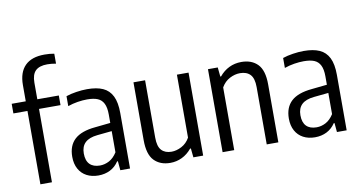

<svg xmlns="http://www.w3.org/2000/svg" viewBox="-79 -1022 2314 1236"><g transform="rotate(-10 1078.5 -404.0)"><path d="M171.5 -651V-542.5H312V-479.5H171.5V0H96V-479.5H4V-542.5H96V-648.5Q96 -731.5 139 -774.8Q182 -818 266.5 -818Q302 -818 330 -812.5V-747.5Q299.5 -753 273.5 -753Q221.5 -753 196.5 -728.8Q171.5 -704.5 171.5 -651Z M682 -362.5V0H618.5L613 -59.5H608Q585.5 -25.5 551.2 -8.2Q517 9 474.5 9Q431 9 398 -8.5Q365 -26 346.8 -59.2Q328.5 -92.5 328.5 -138.5Q328.5 -211.5 372 -251.8Q415.5 -292 507 -300.5L607.5 -311V-366Q607.5 -412 594.2 -438.2Q581 -464.5 555 -475.2Q529 -486 486.5 -486Q458 -486 424.8 -480.8Q391.5 -475.5 360 -464.5V-529.5Q389 -539.5 426.8 -545.2Q464.5 -551 497.5 -551Q560.5 -551 600.8 -533Q641 -515 661.5 -473.8Q682 -432.5 682 -362.5ZM607.5 -119V-257.5L512.5 -248Q458 -242.5 431.8 -217.5Q405.5 -192.5 405.5 -147Q405.5 -99.5 428.8 -76Q452 -52.5 495.5 -52.5Q526.5 -52.5 555.8 -68Q585 -83.5 607.5 -119Z M800 -164.5V-542.5H876V-167.5Q876 -109.5 899.2 -84.8Q922.5 -60 964.5 -60Q996.5 -60 1030.2 -77.5Q1064 -95 1084 -131V-542.5H1160V0H1096L1090 -59H1085Q1057 -25 1021 -7.8Q985 9.5 944.5 9.5Q878 9.5 839 -31Q800 -71.5 800 -164.5Z M1287 -542.5H1351L1357 -482H1362Q1389.5 -515.5 1426 -533.2Q1462.5 -551 1506 -551Q1573.5 -551 1612.5 -510.8Q1651.5 -470.5 1651.5 -379V0H1575.5V-374.5Q1575.5 -432 1552 -456.8Q1528.5 -481.5 1485 -481.5Q1451.5 -481.5 1417.8 -464Q1384 -446.5 1363 -410V0H1287Z M2098 -362.5V0H2034.5L2029 -59.5H2024Q2001.5 -25.5 1967.2 -8.2Q1933 9 1890.5 9Q1847 9 1814 -8.5Q1781 -26 1762.8 -59.2Q1744.5 -92.5 1744.5 -138.5Q1744.5 -211.5 1788 -251.8Q1831.5 -292 1923 -300.5L2023.5 -311V-366Q2023.5 -412 2010.2 -438.2Q1997 -464.5 1971 -475.2Q1945 -486 1902.5 -486Q1874 -486 1840.8 -480.8Q1807.5 -475.5 1776 -464.5V-529.5Q1805 -539.5 1842.8 -545.2Q1880.5 -551 1913.5 -551Q1976.5 -551 2016.8 -533Q2057 -515 2077.5 -473.8Q2098 -432.5 2098 -362.5ZM2023.5 -119V-257.5L1928.5 -248Q1874 -242.5 1847.8 -217.5Q1821.5 -192.5 1821.5 -147Q1821.5 -99.5 1844.8 -76Q1868 -52.5 1911.5 -52.5Q1942.5 -52.5 1971.8 -68Q2001 -83.5 2023.5 -119Z"/></g></svg>

Font: Encode Sans Condensed
Style: Regular
Weight: 400
Width: 3
Designer: Multiple Designers
Foundry: Impallari Type
Version: Version 2.000